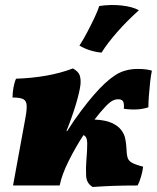

<svg xmlns="http://www.w3.org/2000/svg" viewBox="-20 -740 626 766"><path d="M32 0 80 -262Q87 -298 86.5 -317.5Q86 -337 73.5 -344Q61 -351 30 -351Q30 -369 33.5 -389.5Q37 -410 44 -426Q106 -428 163.5 -438Q221 -448 271 -467Q294 -454 298.5 -438Q303 -422 301 -402Q298 -375 283 -324.5Q268 -274 245 -217H248Q275 -260 304 -298.5Q333 -337 355 -362Q401 -415 439.5 -440Q478 -465 530 -465Q565 -465 586 -458Q582 -440 579 -412.5Q576 -385 574 -358Q572 -331 572 -312Q551 -305 527.5 -303.5Q504 -302 474 -306Q476 -327 471 -335.5Q466 -344 451 -344Q440 -344 428.5 -338Q417 -332 400 -314Q381 -294 357 -263Q401 -261 426 -249.5Q451 -238 463.5 -221.5Q476 -205 479.5 -187.5Q483 -170 484 -155Q485 -127 488.5 -113Q492 -99 506 -91Q520 -83 551 -75Q549 -56 542.5 -34.5Q536 -13 529 0Q474 0 432.5 1.5Q391 3 350 6Q325 -8 323.5 -40Q322 -72 325 -106Q328 -141 328 -168Q328 -195 313 -201Q281 -152 254 -98Q227 -44 218 0ZM376 -716Q422 -723 466 -718Q510 -713 534 -699Q486 -656 447.5 -612Q409 -568 385 -530Q336 -535 297 -558Q313 -583 328.5 -612.5Q344 -642 357 -669.5Q370 -697 376 -716Z"/></svg>

Font: Vollkorn Black
Style: Italic
Weight: 900
Italic angle: -11°
Designer: Friedrich Althausen
Foundry: Friedrich Althausen
Version: Version 5.000; ttfautohint (v1.8.3)